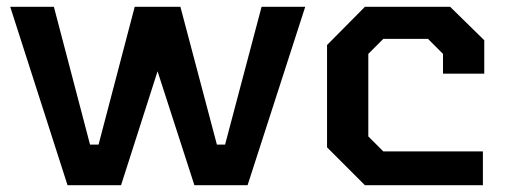

<svg xmlns="http://www.w3.org/2000/svg" viewBox="-20 -543 1485 563"><path d="M178 0 10 -523H138L244 -119H269L375 -523H509L616 -119H640L747 -523H875L706 0H550L442 -334L335 0Z M1050 0 939 -111V-411L1050 -523H1300L1400 -425V-327H1279V-385L1235 -429H1104L1060 -385V-143L1104 -99H1396V0Z"/></svg>

Font: Tomorrow Medium
Style: Regular
Weight: 500
Designer: Tony de Marco, Monica Rizzolli
Foundry: Just in Type
Version: Version 2.002